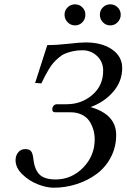

<svg xmlns="http://www.w3.org/2000/svg" viewBox="-20 -854 584 886"><path d="M236.8 -25.9Q310.1 -25.9 363.5 -80.3Q417 -134.8 417 -210.9Q417 -233.4 411.1 -254.4Q405.3 -275.4 393.1 -294.2Q380.9 -313 358.2 -324.5Q335.4 -335.9 305.2 -335.9H234.9Q221.2 -335.9 221.2 -349.1Q221.2 -358.9 227.3 -366Q233.4 -373 243.2 -373H287.1Q356 -373 406 -416Q456.1 -459 456.1 -527.8Q456.1 -568.8 428 -595.5Q399.9 -622.1 359.9 -622.1Q335.9 -622.1 315.4 -617.4Q294.9 -612.8 279.5 -606.2Q264.2 -599.6 249.8 -586.9Q235.4 -574.2 226.1 -563.7Q216.8 -553.2 205.6 -534.7Q194.3 -516.1 188 -503.7Q181.6 -491.2 170.9 -469.2L142.1 -471.2L198.2 -646Q243.7 -646 296.4 -652.1Q349.1 -658.2 375 -658.2Q450.7 -658.2 497.3 -625.7Q543.9 -593.3 543.9 -540Q543.9 -479 502.7 -430.9Q461.4 -382.8 397.9 -359.9Q516.1 -326.2 516.1 -231Q516.1 -175.3 491.5 -128.4Q466.8 -81.5 426 -51.3Q385.3 -21 333.7 -4.4Q282.2 12.2 227.1 12.2Q195.3 12.2 155.3 -3.2Q115.2 -18.6 83.5 -49.1Q51.8 -79.6 51.8 -115.2Q51.8 -135.7 64 -150.9Q76.2 -166 96.2 -166Q115.7 -166 123.5 -156Q131.3 -146 133.8 -121.1Q139.2 -72.3 161.9 -49.1Q184.6 -25.9 236.8 -25.9ZM440.9 -786.1Q440.9 -806.2 454.8 -820.1Q468.8 -834 488.8 -834Q508.8 -834 522.9 -820.1Q537.1 -806.2 537.1 -786.1Q537.1 -766.1 522.9 -751.5Q508.8 -736.8 488.8 -736.8Q468.8 -736.8 454.8 -751.2Q440.9 -765.6 440.9 -786.1ZM374 -786.1Q374 -765.6 360.1 -751.2Q346.2 -736.8 326.2 -736.8Q306.2 -736.8 292 -751.5Q277.8 -766.1 277.8 -786.1Q277.8 -806.2 292 -820.1Q306.2 -834 326.2 -834Q346.2 -834 360.1 -820.1Q374 -806.2 374 -786.1Z"/></svg>

Font: Common Serif News
Style: Italic
Weight: 450
Italic angle: -12°
Designer: Philipp H. Poll, Khaled Hosny
Foundry: Stefan Peev, Context Ltd.
Version: Version 1.026